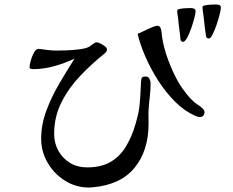

<svg xmlns="http://www.w3.org/2000/svg" viewBox="-20 -809 1040 858"><path d="M653 -437Q653 -407 649.5 -377.5Q646 -348 644 -318Q643 -303 643.5 -287.5Q644 -272 644 -257Q644 -136 581.5 -59.5Q519 17 394 28Q390 28 386 28.5Q382 29 377 29Q319 29 270.5 -1.5Q222 -32 193 -81.5Q164 -131 164 -189Q164 -253 187.5 -315.5Q211 -378 245.5 -436.5Q280 -495 313 -547Q271 -527 223 -513.5Q175 -500 128 -500Q124 -500 118 -501.5Q112 -503 112 -508Q112 -518 117 -536.5Q122 -555 130.5 -571.5Q139 -588 149 -590Q150 -591 152.5 -590.5Q155 -590 156 -590Q158 -590 161 -590Q164 -590 166 -589Q182 -587 198.5 -585Q215 -583 231 -583Q248 -583 278 -584Q308 -585 337.5 -589Q367 -593 380 -601Q385 -605 395.5 -612.5Q406 -620 412 -620Q418 -620 429 -614.5Q440 -609 449 -602Q458 -595 458 -588Q458 -581 454 -576.5Q450 -572 445 -568Q390 -524 338.5 -470Q287 -416 254.5 -351.5Q222 -287 222 -211Q222 -169 241 -135Q260 -101 293 -81Q326 -61 369 -61Q433 -61 475 -86Q517 -111 543.5 -155.5Q570 -200 586 -256Q600 -303 603.5 -337.5Q607 -372 609 -419Q609 -424 610 -441Q611 -458 614 -462Q618 -466 622.5 -466.5Q627 -467 632 -467Q643 -467 648 -456.5Q653 -446 653 -437ZM894 -307Q894 -299 888.5 -292.5Q883 -286 874 -286Q868 -286 862 -288Q856 -290 851 -292Q804 -313 762.5 -354.5Q721 -396 687.5 -448Q654 -500 630 -555Q606 -610 595 -658Q604 -661 622 -670Q640 -679 658 -686.5Q676 -694 682 -694Q693 -694 697 -685Q701 -676 702 -665Q703 -654 704 -646Q711 -596 731.5 -541Q752 -486 777 -442Q790 -419 813 -390Q836 -361 858 -345Q863 -341 869 -337.5Q875 -334 880 -329Q885 -325 889.5 -319.5Q894 -314 894 -307ZM854 -758Q854 -750 848.5 -728.5Q843 -707 834.5 -682.5Q826 -658 816 -640Q806 -622 798 -622Q794 -622 791.5 -624Q789 -626 787 -629Q785 -653 781.5 -677Q778 -701 776 -726Q775 -734 773.5 -743.5Q772 -753 772 -762Q772 -767 785 -769.5Q798 -772 813 -772.5Q828 -773 833 -773Q841 -773 847.5 -770Q854 -767 854 -758ZM967 -774Q967 -766 961.5 -744Q956 -722 947.5 -697.5Q939 -673 930 -655Q921 -637 913 -637Q905 -637 901 -645Q898 -667 895 -689Q892 -711 890 -733Q889 -744 887 -755.5Q885 -767 885 -778Q885 -783 898 -785.5Q911 -788 926 -788.5Q941 -789 945 -789Q953 -789 960 -786.5Q967 -784 967 -774Z"/></svg>

Font: Kaisei Opti Medium
Style: Regular
Weight: 500
Designer: Font-Kai, 金井和夫
Foundry: KAZUO KANAI
Version: Version 5.003